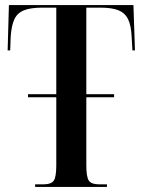

<svg xmlns="http://www.w3.org/2000/svg" viewBox="-20 -734 560 754"><path d="M118 0V-10H149Q181 -10 191 -24.5Q201 -39 201 -84V-352H90V-364H201V-704H146Q100 -704 74 -693.5Q48 -683 36.5 -658.5Q25 -634 22 -590L20 -536H10L15 -714H504L510 -536H500L497 -590Q495 -634 483 -658.5Q471 -683 445.5 -693.5Q420 -704 374 -704H319V-364H428V-352H319V-84Q319 -39 329 -24.5Q339 -10 371 -10H400V0Z"/></svg>

Font: Noto Serif Display ExtraCondensed SemiBold
Style: Regular
Weight: 600
Width: 2
Designer: Monotype Design Team
Foundry: Monotype Imaging Inc.
Version: Version 2.009